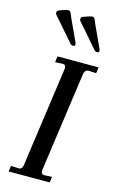

<svg xmlns="http://www.w3.org/2000/svg" viewBox="-126 -876 559 926"><g transform="rotate(15 153.5 -413.0)"><path d="M61 -27Q78 -27 81 -49L151 -548V-553Q151 -560 147.5 -564.5Q144 -569 137 -569L98 -567L102 -597H307L303 -567L264 -569Q256 -569 250.5 -563.5Q245 -558 243 -548L173 -49V-44Q173 -27 188 -27L227 -29L223 0H18L22 -29ZM147 -672 45 -789Q40 -797 41 -801Q42 -809 51 -813Q61 -817 76 -821.5Q91 -826 96 -826Q100 -826 102.5 -824Q105 -822 108 -817Q109 -812 156 -711L169 -683Q171 -677 171 -674Q170 -666 161 -666Q152 -666 147 -672ZM267 -672Q175 -779 165 -789Q160 -797 161 -801Q162 -809 171 -813Q181 -817 196 -821.5Q211 -826 216 -826Q220 -826 222.5 -824Q225 -822 228 -817Q229 -812 276 -711L289 -683Q291 -677 291 -674Q290 -666 281 -666Q272 -666 267 -672Z"/></g></svg>

Font: Unna
Style: Italic
Weight: 400
Italic angle: -8.05°
Designer: Jorge de Buen Unna
Foundry: Omnibus-Type
Version: Version 2.008